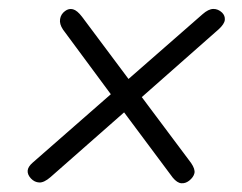

<svg xmlns="http://www.w3.org/2000/svg" viewBox="-20 -538 546 434"><path d="M407.5 -129.5Q399 -123 389.8 -123.8Q380.5 -124.5 370.5 -136.5L260.5 -284L94 -137.5Q79.5 -125 68.8 -125.5Q58 -126 50 -134.5Q42 -143 42.5 -152Q43 -161 54 -170.5L230.5 -325L122.5 -471Q114 -483.5 115.8 -494.8Q117.5 -506 127 -513Q135.5 -519.5 145 -517Q154.5 -514.5 165.5 -500L270.5 -359.5L438 -506Q451 -517.5 462 -517.8Q473 -518 482 -509.5Q489 -502.5 488.2 -493.2Q487.5 -484 474.5 -472L300.5 -318.5L412 -169.5Q421.5 -155.5 419.5 -146.5Q417.5 -137.5 407.5 -129.5Z"/></svg>

Font: Edu AU VIC WA NT Pre
Style: Regular
Weight: 400
Designer: Tina and Corey Anderson, Eben Sorkin, Mirko Velimirovic
Foundry: Google for Education
Version: Version 1.001